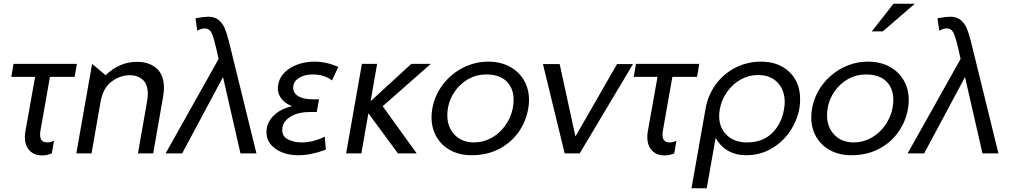

<svg xmlns="http://www.w3.org/2000/svg" viewBox="-20 -826 5442 1034"><path d="M394 -482 382 -412H249L198 -123Q196 -115 196 -100Q196 -59 234 -59Q257 -59 271 -69L259 0Q234 11 208 11Q164 11 139 -15.5Q114 -42 114 -88Q114 -104 117 -120L169 -412H41L53 -482Z M863 -353Q863 -423 823 -458Q783 -493 718 -493Q623 -493 549 -421L476 -482L391 0H473L522 -280Q536 -354 582 -387.5Q628 -421 679 -421Q721 -421 748.5 -397Q776 -373 776 -320Q776 -300 772 -280L723 0H805L858 -303Q863 -333 863 -353Z M872 0H961L1181 -411L1275 0H1361L1212 -606Q1201 -648 1190.5 -673.5Q1180 -699 1158.5 -717.5Q1137 -736 1102 -736Q1081 -736 1033 -728L1042 -661Q1066 -673 1082 -673Q1109 -673 1121 -645Q1133 -617 1147 -555Q1153 -525 1157 -509V-508Z M1500 -126Q1500 -90 1532.5 -74.5Q1565 -59 1605 -59Q1666 -59 1729 -90L1735 -20Q1654 10 1588 10Q1513 10 1464 -24.5Q1415 -59 1415 -114Q1415 -164 1452.5 -202Q1490 -240 1553 -254Q1515 -269 1495.5 -294.5Q1476 -320 1476 -352Q1476 -358 1478 -370Q1488 -426 1544 -460Q1600 -494 1674 -494Q1736 -494 1802 -466L1768 -393Q1725 -425 1664 -425Q1619 -425 1589 -405.5Q1559 -386 1559 -353Q1559 -324 1587 -307.5Q1615 -291 1666 -291H1698L1686 -223H1655Q1586 -223 1546.5 -199Q1507 -175 1501 -140Q1500 -135 1500 -126Z M2011 -482H1929L1844 0H1926L1964 -216L2123 0H2224L2041 -254L2300 -482H2195L1976 -281Z M2825 -242Q2829 -263 2829 -288Q2829 -347 2801.5 -394Q2774 -441 2724.5 -467.5Q2675 -494 2610 -494Q2537 -494 2472 -460.5Q2407 -427 2363.5 -368.5Q2320 -310 2308 -240Q2304 -219 2304 -194Q2304 -135 2331 -88.5Q2358 -42 2407 -16Q2456 10 2520 10Q2603 10 2668 -24Q2733 -58 2773 -115Q2813 -172 2825 -242ZM2746 -288Q2746 -268 2741 -241Q2731 -192 2701 -150Q2671 -108 2627 -83.5Q2583 -59 2533 -59Q2468 -59 2428.5 -100Q2389 -141 2389 -205Q2389 -223 2392 -242Q2400 -292 2429.5 -334Q2459 -376 2502.5 -400.5Q2546 -425 2597 -425Q2671 -425 2708.5 -387.5Q2746 -350 2746 -288Z M3389 -481H3303L3079 -91L2994 -481H2904L3021 0H3102Z M3746 -482 3734 -412H3601L3550 -123Q3548 -115 3548 -100Q3548 -59 3586 -59Q3609 -59 3623 -69L3611 0Q3586 11 3560 11Q3516 11 3491 -15.5Q3466 -42 3466 -88Q3466 -104 3469 -120L3521 -412H3393L3405 -482Z M4203 -242Q4206 -260 4206 -276Q4206 -341 4167.5 -381.5Q4129 -422 4062 -422Q4013 -422 3969.5 -398Q3926 -374 3895.5 -331Q3865 -288 3856 -235Q3853 -217 3853 -201Q3853 -138 3894 -98.5Q3935 -59 4002 -59Q4088 -59 4139.5 -110.5Q4191 -162 4203 -242ZM4078 -494Q4173 -494 4231 -438.5Q4289 -383 4289 -292Q4289 -265 4285 -242Q4272 -173 4232 -115.5Q4192 -58 4131.5 -24Q4071 10 4000 10Q3943 10 3901 -14Q3859 -38 3834 -84L3786 188H3704L3780 -242Q3793 -315 3835.5 -372.5Q3878 -430 3941.5 -462Q4005 -494 4078 -494Z M4870 -242Q4874 -263 4874 -288Q4874 -347 4846.5 -394Q4819 -441 4769.5 -467.5Q4720 -494 4655 -494Q4582 -494 4517 -460.5Q4452 -427 4408.5 -368.5Q4365 -310 4353 -240Q4349 -219 4349 -194Q4349 -135 4376 -88.5Q4403 -42 4452 -16Q4501 10 4565 10Q4648 10 4713 -24Q4778 -58 4818 -115Q4858 -172 4870 -242ZM4791 -288Q4791 -268 4786 -241Q4776 -192 4746 -150Q4716 -108 4672 -83.5Q4628 -59 4578 -59Q4513 -59 4473.5 -100Q4434 -141 4434 -205Q4434 -223 4437 -242Q4445 -292 4474.5 -334Q4504 -376 4547.5 -400.5Q4591 -425 4642 -425Q4716 -425 4753.5 -387.5Q4791 -350 4791 -288ZM4675 -657H4734L4907 -806H4792Z M4868 0H4957L5177 -411L5271 0H5357L5208 -606Q5197 -648 5186.5 -673.5Q5176 -699 5154.5 -717.5Q5133 -736 5098 -736Q5077 -736 5029 -728L5038 -661Q5062 -673 5078 -673Q5105 -673 5117 -645Q5129 -617 5143 -555Q5149 -525 5153 -509V-508Z"/></svg>

Font: Geom Light
Style: Italic
Weight: 300
Italic angle: -10°
Version: Version 1.102